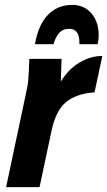

<svg xmlns="http://www.w3.org/2000/svg" viewBox="-20 -766 439 786"><path d="M5 0 90 -401Q94 -420 95.5 -437Q97 -454 98 -475L100 -525H232L229 -432Q260 -483 305.5 -510Q351 -537 399 -537L367 -388Q294 -383 251.5 -349Q209 -315 191 -231L142 0ZM384 -621Q384 -613 383 -604Q382 -595 380 -585H305V-593Q305 -648 263 -648Q237 -648 222 -631Q207 -614 199 -585H123Q137 -665 176.5 -705.5Q216 -746 276 -746Q324 -746 354 -711.5Q384 -677 384 -621Z"/></svg>

Font: Radio Canada Condensed
Style: Bold Italic
Weight: 700
Width: 3
Italic angle: -12°
Designer: Charles Daoud, Etienne Aubert Bonn, Alexandre Saumier Demers, Jacques Le Bailly
Foundry: Radio-Canada
Version: Version 2.104; ttfautohint (v1.8.4.7-5d5b);gftools[0.9.28.de